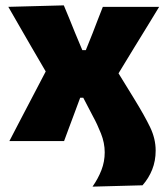

<svg xmlns="http://www.w3.org/2000/svg" viewBox="-20 -526 622 716"><path d="M325 170Q346 140 358.2 108.5Q370.5 77 370.5 42Q370.5 7 356.5 -28.2Q342.5 -63.5 327 -91.5L290.5 -161.5H279L254.5 -95.5Q244.5 -69 236.8 -48.2Q229 -27.5 219 0H15Q33 -35 46.8 -61.2Q60.5 -87.5 72.8 -111Q85 -134.5 99 -161L150.5 -259.5L98 -349.5Q76.5 -387 57.2 -420.2Q38 -453.5 11 -500.5L218 -506Q229.5 -478.5 239.5 -454.2Q249.5 -430 260 -403.5L287 -339H300L325.5 -402.5Q335.5 -429 344.2 -451.2Q353 -473.5 363.5 -500.5H573.5Q553.5 -467.5 539 -443.8Q524.5 -420 511.2 -398.5Q498 -377 482 -351L422 -252.5L479.5 -159Q519.5 -94 540 -51.2Q560.5 -8.5 560.5 35.5Q560.5 74 547.5 106.5Q534.5 139 511.5 165Z"/></svg>

Font: Commissioner ExtraBold
Style: Regular
Weight: 800
Designer: Kostas Bartsokas
Foundry: Kostas Bartsokas
Version: Version 1.000; ttfautohint (v1.8.3)